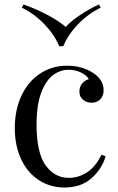

<svg xmlns="http://www.w3.org/2000/svg" viewBox="-20 -822 526 856"><path d="M395 -497Q442 -466 442 -420Q442 -394 427 -379Q412 -364 389 -364Q366 -364 350 -377.5Q334 -391 334 -414Q334 -435 346 -449.5Q358 -464 376 -469Q366 -487 340.5 -499Q315 -511 286 -511Q249 -511 217 -487.5Q185 -464 164 -409.5Q143 -355 143 -266Q143 -142 183 -85.5Q223 -29 287 -29Q330 -29 368.5 -54Q407 -79 432 -132L451 -125Q434 -68 387.5 -27Q341 14 267 14Q205 14 154.5 -18Q104 -50 75 -110.5Q46 -171 46 -251Q46 -332 75.5 -395Q105 -458 158 -493.5Q211 -529 279 -529Q346 -529 395 -497ZM429 -788Q372 -760 327.5 -713.5Q283 -667 262 -616H244Q223 -667 178.5 -713.5Q134 -760 77 -788L85 -802Q139 -783 190.5 -756Q242 -729 273 -702Q298 -729 338.5 -756Q379 -783 421 -802Z"/></svg>

Font: Myanmar April Display
Style: Regular
Weight: 400
Designer: Khon Soe Zaw Thu
Foundry: Myanmar OS
Version: Version 2.50 April 12, 2019